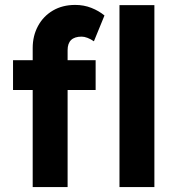

<svg xmlns="http://www.w3.org/2000/svg" viewBox="-20 -761 720 781"><path d="M113 0V-395H33V-516H113V-566Q113 -615 134.5 -655Q156 -695 195 -718Q234 -741 286 -741Q321 -741 351.5 -729Q382 -717 405 -698L362 -593Q349 -602 336 -607Q323 -612 312 -612Q255 -612 255 -557V-516H369V-395H255V0ZM466 0V-740H608V0Z"/></svg>

Font: Readex Pro SemiBold
Style: Regular
Weight: 600
Designer: Bonnie Shaver-Troup, Thomas Jockin
Foundry: Lexend
Version: Version 1.204; ttfautohint (v1.8.4.7-5d5b)